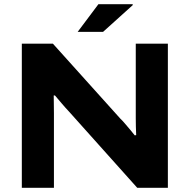

<svg xmlns="http://www.w3.org/2000/svg" viewBox="-20 -895 904 915"><path d="M84 0V-687H232L554 -329Q563 -321 575.5 -306Q588 -291 601 -276Q614 -261 622 -250L629 -251Q628 -269 627.5 -292Q627 -315 627 -332V-687H780V0H634L310 -362Q292 -381 272.5 -404Q253 -427 242 -440H236Q236 -426 236.5 -403.5Q237 -381 237 -355V0ZM350 -743 449 -875H612L613 -871L471 -743Z"/></svg>

Font: Archivo SemiExpanded
Style: Bold
Weight: 700
Width: 6
Designer: Hector Gatti
Foundry: Omnibus-Type
Version: Version 2.001